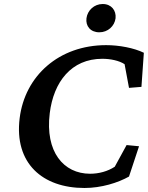

<svg xmlns="http://www.w3.org/2000/svg" viewBox="-20 -926 737 957"><path d="M401 11C485 11 568 -15 623 -46L673 -197L611 -203L552 -95C517 -72 473 -60 429 -60C297 -60 204 -169 228 -362C247 -517 335 -633 490 -633C530 -633 574 -624 601 -606L623 -488L685 -493L697 -663C648 -687 574 -701 509 -701C274 -701 104 -548 78 -337C50 -111 193 11 401 11ZM411 -835C406 -796 431 -765 475 -765C518 -765 551 -796 556 -835C560 -874 535 -906 492 -906C449 -906 416 -874 411 -835Z"/></svg>

Font: TPK Tissa Web SemiBold
Style: Italic
Weight: 600
Italic angle: -7°
Designer: Jacques Le Bailly, Suppakit Chalermlarp | Katatrad Co.,Ltd.
Foundry: Jacques Le Bailly, Cadson Demak Co.,Ltd.
Version: Version 5.000;Glyphs 3.1.2 (3151)